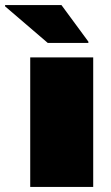

<svg xmlns="http://www.w3.org/2000/svg" viewBox="-70 -736 436 756"><path d="M49 0V-510H297V0ZM118 -567 -50 -711V-716H172L278 -572V-567Z"/></svg>

Font: Saira Expanded Black
Style: Regular
Weight: 900
Width: 7
Designer: Hector Gatti with collaboration of the Omnibus-Type team
Foundry: Omnibus-Type
Version: Version 1.101